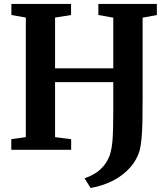

<svg xmlns="http://www.w3.org/2000/svg" viewBox="-20 -763 858 978"><path d="M441.5 194.5 410.5 145Q437 136.5 461.8 121.8Q486.5 107 506.2 84.2Q526 61.5 538.5 29.5Q543.5 14 547.2 -4.2Q551 -22.5 553 -48Q555 -73.5 556 -110Q557 -146.5 557 -198V-344.5H260.5V-64.5L342.5 -54V0H37.5V-54L111.5 -64.5V-673.5L38 -686.5V-743H342V-686.5L260.5 -673.5V-415H557V-673L481 -686.5V-743H779V-686.5L706.5 -673V-267.5Q706.5 -196.5 705.5 -145.2Q704.5 -94 701 -57.5Q697.5 -21 691 5Q677 51.5 643 90.2Q609 129 557.8 156Q506.5 183 441.5 194.5Z"/></svg>

Font: Merriweather 36pt
Style: Bold
Weight: 700
Designer: Eben Sorkin
Foundry: Eben Sorkin
Version: Version 2.100